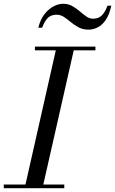

<svg xmlns="http://www.w3.org/2000/svg" viewBox="-60 -997 610 1017"><path d="M70.5 0 240 -750H335L165 0ZM-40 0V-19.5H280.5V0ZM125 -730.5V-750H445.5V-730.5ZM409 -840Q379 -840 356.5 -852Q334 -864 315.5 -879.5Q297 -895 279 -907Q261 -919 239.5 -919Q211 -919 194 -902.8Q177 -886.5 163 -850H143Q153 -892.5 174.8 -920.8Q196.5 -949 223 -963Q249.5 -977 274 -977Q301.5 -977 322.8 -965Q344 -953 362 -937.5Q380 -922 397 -910Q414 -898 433 -898Q461.5 -898 479 -915Q496.5 -932 509.5 -967H529.5Q519.5 -920 500.5 -892Q481.5 -864 457.5 -852Q433.5 -840 409 -840Z"/></svg>

Font: Bodoni Moda
Style: Italic
Weight: 400
Italic angle: -13°
Designer: Owen Earl
Foundry: indestructible type
Version: Version 2.005